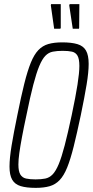

<svg xmlns="http://www.w3.org/2000/svg" viewBox="-20 -901 449 929"><path d="M153 8Q108 8 80 -0.5Q52 -9 39 -31.5Q26 -54 26 -95Q26 -135 36 -196Q46 -257 64 -344Q82 -434 97.5 -496Q113 -558 129 -597.5Q145 -637 165.5 -658.5Q186 -680 214 -688Q242 -696 281 -696Q326 -696 354.5 -687.5Q383 -679 396 -656.5Q409 -634 409 -592Q409 -552 399 -491.5Q389 -431 371 -344Q352 -254 336.5 -192Q321 -130 305 -90.5Q289 -51 268.5 -29.5Q248 -8 220 0Q192 8 153 8ZM152 -33Q179 -33 199 -37Q219 -41 234.5 -57Q250 -73 264 -106.5Q278 -140 293 -197.5Q308 -255 327 -344Q346 -434 355 -491.5Q364 -549 364 -582Q364 -616 355 -631.5Q346 -647 328.5 -651Q311 -655 283 -655Q256 -655 235.5 -651Q215 -647 199.5 -631Q184 -615 170 -581.5Q156 -548 141 -490.5Q126 -433 108 -344Q95 -284 86.5 -238.5Q78 -193 73.5 -160.5Q69 -128 69 -105Q69 -72 78.5 -56.5Q88 -41 106.5 -37Q125 -33 152 -33ZM272 -762H242L226 -875L227 -881H274V-766ZM362 -762H332L315 -875L317 -881H364L363 -766Z"/></svg>

Font: Saira ExtraCondensed ExtraLight
Style: Italic
Weight: 250
Width: 2
Italic angle: -12°
Designer: Hector Gatti with collaboration of the Omnibus-Type team
Foundry: Omnibus-Type
Version: Version 1.101